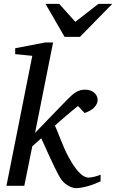

<svg xmlns="http://www.w3.org/2000/svg" viewBox="-20 -955 597 987"><path d="M497.1 -22.9Q484.4 -16.6 468 -10.3Q451.7 -3.9 434.6 1Q417.5 5.9 401.1 9Q384.8 12.2 373 12.2Q360.8 12.2 349.1 8.1Q337.4 3.9 326.9 -2.7Q316.4 -9.3 307.6 -17.8Q298.8 -26.4 293 -35.2Q286.1 -45.4 277.6 -61.8Q269 -78.1 259.5 -97.7Q250 -117.2 240.2 -138.4Q230.5 -159.7 221.4 -179.4Q212.4 -199.2 204.8 -216.3Q197.3 -233.4 191.9 -244.1L146 -203.1L105 0H13.2L146 -668L58.1 -676.8V-707L212.9 -736.8H252.9L160.2 -272L321.8 -439Q335.9 -453.6 347.7 -464.1Q359.4 -474.6 370.4 -481.2Q381.3 -487.8 392.6 -491Q403.8 -494.1 417 -494.1Q433.6 -494.1 446 -489.3Q458.5 -484.4 466.6 -476.6Q474.6 -468.8 478.5 -459Q482.4 -449.2 481.9 -439.9Q481.9 -422.9 466.1 -404.5Q450.2 -386.2 415 -374L380.9 -410.2Q367.2 -399.4 351.3 -386.2Q335.4 -373 319.3 -359.4Q303.2 -345.7 288.6 -332.5Q273.9 -319.3 262.2 -309.1Q268.6 -296.4 276.1 -277.3Q283.7 -258.3 292.2 -236.6Q300.8 -214.8 310.8 -192.1Q320.8 -169.4 332 -148.9Q343.3 -127.9 355.7 -108.6Q368.2 -89.4 381.3 -74.5Q394.5 -59.6 408.2 -50.8Q421.9 -42 435.1 -42Q440.4 -42 448.2 -43.2Q456.1 -44.4 464.8 -46.4Q473.6 -48.3 482.2 -51.3Q490.7 -54.2 497.1 -57.1ZM391.1 -765.6H312L213.9 -935.1H284.2L367.2 -842.8L485.8 -935.1H557.1Z"/></svg>

Font: Charis SIL Phon
Style: Italic
Weight: 400
Italic angle: -11°
Foundry: SIL International
Version: Version 5.000